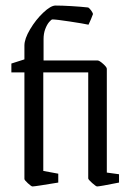

<svg xmlns="http://www.w3.org/2000/svg" viewBox="-20 -663 483 692"><path d="M68 -18V-402H21V-434L68 -449V-499Q68 -523 88.5 -557.5Q109 -592 136 -617.5Q163 -643 180 -643Q203 -643 237 -641Q271 -639 298 -636Q303 -633 309 -624.5Q315 -616 315 -612Q313 -606 308 -594Q303 -582 299 -574Q281 -578 231.5 -585.5Q182 -593 169 -593Q165 -593 157 -583.5Q149 -574 143 -558Q137 -542 137 -522V-445H332Q338 -445 351.5 -433Q365 -421 365 -415V-41L409 -35V-5Q339 9 330 9Q326 9 312 -3.5Q298 -16 298 -20V-402H136V-47L190 -37V-5Q106 9 97 9Q93 9 80.5 -2.5Q68 -14 68 -18Z"/></svg>

Font: Grenze Light
Style: Regular
Weight: 300
Designer: Renata Polastri
Foundry: Omnibus-Type
Version: Version 1.002; ttfautohint (v1.8)